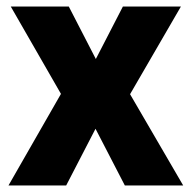

<svg xmlns="http://www.w3.org/2000/svg" viewBox="-20 -569 588 589"><path d="M167 -281 13 -549H191L274 -388L357 -549H535L379 -280L542 0H363L273 -174L183 0H6Z"/></svg>

Font: Noto Sans Armenian SemiCondensed ExtraBold
Style: Regular
Weight: 800
Width: 4
Designer: Monotype Design Team
Foundry: Monotype Imaging Inc.
Version: Version 2.008; ttfautohint (v1.8.4.7-5d5b)